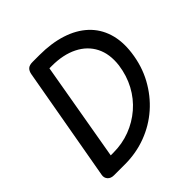

<svg xmlns="http://www.w3.org/2000/svg" viewBox="-203 -924 1076 1076"><g transform="rotate(-45 334.5 -386.0)"><path d="M92 0Q67 0 54 -15Q41 -30 45 -51L165 -728Q169 -750 181 -761Q193 -772 219 -772H273Q368 -772 442.5 -748Q517 -724 566.5 -678Q616 -632 637 -565.5Q658 -499 647 -415Q635 -322 593.5 -246Q552 -170 489.5 -115Q427 -60 347.5 -30Q268 0 179 0ZM158 -92H179Q249 -92 311 -115.5Q373 -139 423 -182Q473 -225 505 -284.5Q537 -344 547 -416Q557 -498 527 -557Q497 -616 433 -648Q369 -680 279 -680H260Z"/></g></svg>

Font: Edu VIC WA NT Beginner SemiBold
Style: Regular
Weight: 600
Designer: Tina and Corey Anderson
Foundry: Google for Education
Version: Version 1.003